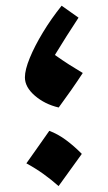

<svg xmlns="http://www.w3.org/2000/svg" viewBox="-20 -638 373 666"><path d="M183.6 -265.1Q135.3 -276.4 100.8 -306.2Q66.4 -335.9 66.4 -369.6Q66.4 -396 83.3 -437Q100.1 -478 128.9 -525.6Q157.7 -573.2 193.8 -618.2L252.4 -576.7Q231 -543.9 210.4 -511.7Q189.9 -479.5 170.4 -447.3Q196.8 -428.7 219.2 -414.3Q241.7 -399.9 267.1 -384.8Q247.6 -355 227.1 -325.7Q206.5 -296.4 183.6 -265.1ZM151 -184.2Q181.1 -172.9 209.2 -152Q237.4 -131.1 263.8 -104.2Q223.5 -47.8 183.2 7.5Q158.5 -14.5 130.8 -34.4Q103.2 -54.2 71.5 -71.4Q91.9 -100.4 111.8 -128.4Q131.6 -156.3 151 -184.2Z"/></svg>

Font: Pinar Bold
Style: Regular
Weight: 700
Designer: Amin Abedi
Version: Version 3.000